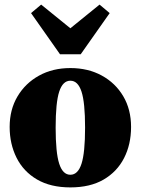

<svg xmlns="http://www.w3.org/2000/svg" viewBox="-20 -799 612 835"><path d="M286 16Q200 16 141 -18.5Q82 -53 52 -113Q22 -173 22 -247Q22 -322 56 -379.5Q90 -437 149.5 -470Q209 -503 286 -503Q363 -503 422.5 -470.5Q482 -438 516 -380.5Q550 -323 550 -247Q550 -171 519.5 -111.5Q489 -52 430.5 -18Q372 16 286 16ZM286 -39Q319 -39 334.5 -87Q350 -135 350 -244Q350 -353 334.5 -400.5Q319 -448 286 -448Q253 -448 237.5 -400.5Q222 -353 222 -244Q222 -135 237.5 -87Q253 -39 286 -39ZM159 -779 286 -676 413 -779 457 -742 331 -563H241L115 -742Z"/></svg>

Font: Source Serif 4 Black
Style: Regular
Weight: 900
Designer: Frank Grießhammer
Foundry: Adobe
Version: Version 4.005;hotconv 1.1.0;makeotfexe 2.6.0